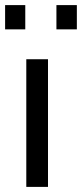

<svg xmlns="http://www.w3.org/2000/svg" viewBox="-31 -732 321 752"><path d="M72 0V-500H157V0ZM190 -617V-712H270V-617ZM-11 -617V-712H68V-617Z"/></svg>

Font: Cairo Play Medium
Style: Regular
Weight: 500
Version: Version 3.119